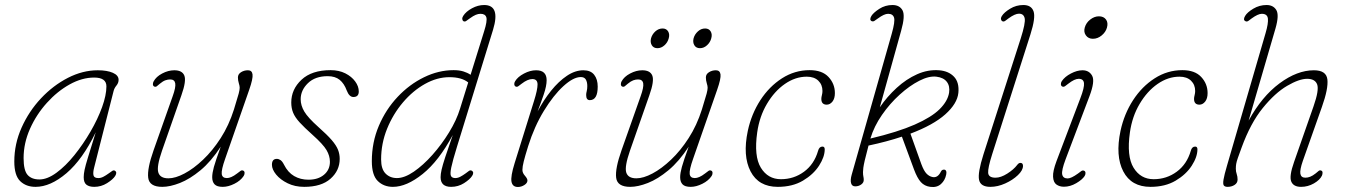

<svg xmlns="http://www.w3.org/2000/svg" viewBox="-20 -737 5375 765"><path d="M355 -69Q350 -49.5 352.5 -38.5Q355 -27.5 372 -27.5Q382 -27.5 392 -32.8Q402 -38 413 -46Q422 -53 427.5 -56.2Q433 -59.5 437.5 -57Q448 -51 439 -36Q430 -22 406.5 -7.2Q383 7.5 355.5 7.5Q335.5 7.5 324.5 -1Q313.5 -9.5 313.5 -31Q313.5 -43.5 317 -60.5Q320.5 -77.5 331 -111.5Q341.5 -145.5 361.5 -210Q309 -101.5 245 -47Q181 7.5 121.5 7.5Q84 7.5 60.5 -15.2Q37 -38 37 -93.5Q37 -163.5 66 -228.5Q95 -293.5 143.2 -345Q191.5 -396.5 250.5 -426.8Q309.5 -457 369.5 -457Q406.5 -457 429.5 -447Q452.5 -437 452.5 -419Q452.5 -406.5 444 -396.2Q435.5 -386 432.5 -374ZM74 -107Q74 -58 90 -40Q106 -22 137 -22Q168.5 -22 205 -48.8Q241.5 -75.5 276.5 -119Q311.5 -162.5 340.5 -212.5Q369.5 -262.5 386.8 -310.2Q404 -358 404 -393Q404 -428 355 -428Q307 -428 257.8 -400.8Q208.5 -373.5 166.8 -327.2Q125 -281 99.5 -223.8Q74 -166.5 74 -107Z M949.5 -57Q954 -55 954.5 -48.8Q955 -42.5 951 -36Q938.5 -17 914 -4.8Q889.5 7.5 867.5 7.5Q844.5 7.5 835 -2.5Q825.5 -12.5 825.5 -31Q825.5 -47 832.2 -71.8Q839 -96.5 859.5 -152.5Q821 -93.5 778.8 -58.5Q736.5 -23.5 697 -8Q657.5 7.5 626.5 7.5Q575 7.5 570.5 -28.8Q566 -65 592 -138.5L668 -353.5Q681 -389.5 678.2 -405Q675.5 -420.5 658 -420.5Q648.5 -420.5 638.8 -417Q629 -413.5 617 -403.5Q610 -397.5 605 -393.5Q600 -389.5 594 -392.5Q589.5 -395 589.2 -401Q589 -407 592 -412.5Q602 -431.5 626.2 -444.2Q650.5 -457 674.5 -457Q706 -457 714.5 -435.8Q723 -414.5 703 -358L625.5 -136.5Q603.5 -73 610.8 -49.8Q618 -26.5 651 -26.5Q679 -26.5 715.2 -45.8Q751.5 -65 789.2 -100.8Q827 -136.5 859.5 -187Q892 -237.5 912 -300.5Q927 -348.5 931 -364Q935 -379.5 935 -387.5Q935 -394.5 931.5 -405.5Q928 -416.5 928 -428.5Q928 -441.5 940.2 -449.2Q952.5 -457 968 -457Q984 -457 986.2 -440.5Q988.5 -424 973 -379.5L877 -104Q861.5 -60 863.5 -43.8Q865.5 -27.5 884 -27.5Q892 -27.5 902 -31.8Q912 -36 925 -46Q932.5 -51.5 938 -55.8Q943.5 -60 949.5 -57Z M1209 -21Q1247.5 -21 1271 -40.8Q1294.5 -60.5 1294.5 -92.5Q1294.5 -116 1281 -139Q1267.5 -162 1225 -200Q1192.5 -229 1174 -249.2Q1155.5 -269.5 1148 -287.8Q1140.5 -306 1140.5 -328.5Q1140.5 -381 1181.2 -419.2Q1222 -457.5 1297.5 -457.5Q1330.5 -457.5 1355.8 -444.8Q1381 -432 1395.2 -412.5Q1409.5 -393 1409.5 -372.5Q1409.5 -350.5 1388 -350.5Q1371.5 -350.5 1361.5 -376.5Q1351.5 -404 1333.5 -418.8Q1315.5 -433.5 1285.5 -433.5Q1235.5 -433.5 1206.8 -405.5Q1178 -377.5 1178 -341.5Q1178 -317 1192.5 -292.5Q1207 -268 1248.5 -231Q1283.5 -200 1301.8 -178.8Q1320 -157.5 1326.8 -140.2Q1333.5 -123 1333.5 -104Q1333.5 -57.5 1297 -25Q1260.5 7.5 1192 7.5Q1155 7.5 1126 -6.8Q1097 -21 1080.2 -41.5Q1063.5 -62 1063.5 -80.5Q1063.5 -104 1083 -104Q1090.5 -104 1097.8 -99Q1105 -94 1111.5 -81Q1127 -50 1152 -35.5Q1177 -21 1209 -21Z M1944.5 -618.5 1801 -153Q1783.5 -96.5 1778 -69.8Q1772.5 -43 1777.2 -35.2Q1782 -27.5 1794 -27.5Q1804 -27.5 1814 -32.8Q1824 -38 1835 -46Q1842.5 -51.5 1848.2 -55.8Q1854 -60 1859.5 -57Q1870.5 -50.5 1861 -36Q1852 -22 1828.8 -7.2Q1805.5 7.5 1777.5 7.5Q1735.5 7.5 1735.5 -31Q1735.5 -43.5 1739.5 -61.2Q1743.5 -79 1754 -111Q1764.5 -143 1784 -199Q1728 -95 1664 -43.8Q1600 7.5 1545.5 7.5Q1509 7.5 1485.2 -15.8Q1461.5 -39 1461.5 -95Q1461.5 -170 1489.5 -235.8Q1517.5 -301.5 1564.5 -351.2Q1611.5 -401 1669.5 -429.2Q1727.5 -457.5 1787.5 -457.5Q1809.5 -457.5 1826 -452.5Q1842.5 -447.5 1855 -439L1909 -612.5Q1922 -653.5 1917.8 -667.8Q1913.5 -682 1894.5 -682Q1885.5 -682 1875.8 -678Q1866 -674 1851.5 -663.5Q1841.5 -656 1836.8 -653Q1832 -650 1826.5 -652.5Q1823 -654.5 1822 -660.5Q1821 -666.5 1825.5 -673.5Q1836.5 -691 1860.5 -704Q1884.5 -717 1909 -717Q1974.5 -717 1944.5 -618.5ZM1498.5 -101.5Q1498.5 -63.5 1516.2 -45.5Q1534 -27.5 1561.5 -27.5Q1591.5 -27.5 1628.8 -53Q1666 -78.5 1702.8 -119.8Q1739.5 -161 1769.2 -209.5Q1799 -258 1813 -304L1845.5 -408.5Q1819.5 -429.5 1770.5 -429.5Q1721.5 -429.5 1673.2 -402.5Q1625 -375.5 1585.5 -329Q1546 -282.5 1522.2 -223.8Q1498.5 -165 1498.5 -101.5Z M2034 -392.5Q2029.5 -395 2029 -401Q2028.5 -407 2032.5 -413.5Q2043 -431 2067.8 -444Q2092.5 -457 2116 -457Q2158 -457 2158 -417.5Q2158 -394.5 2146.5 -360.8Q2135 -327 2122 -293Q2146 -338.5 2176 -375.8Q2206 -413 2238.8 -435Q2271.5 -457 2304.5 -457Q2333.5 -457 2347.5 -439Q2361.5 -421 2361.5 -392Q2361.5 -338 2330 -338Q2315.5 -338 2315.5 -358.5Q2315.5 -365.5 2317.8 -374Q2320 -382.5 2320 -394Q2320 -410 2314.2 -420Q2308.5 -430 2294 -430Q2264.5 -430 2224.8 -393.8Q2185 -357.5 2147 -295.2Q2109 -233 2084.5 -155Q2072 -115 2066.8 -94Q2061.5 -73 2061.5 -60Q2061.5 -48 2071.5 -36.8Q2081.5 -25.5 2081.5 -18Q2081.5 -7.5 2069.2 0.2Q2057 8 2043.5 8Q2022 8 2018 -13Q2014 -34 2030.5 -87L2107.5 -334Q2122 -380 2121.8 -401Q2121.5 -422 2101 -422Q2082.5 -422 2058.5 -403.5Q2051 -397.5 2045.2 -393.5Q2039.5 -389.5 2034 -392.5Z M2814 -57Q2818.5 -55 2819 -48.8Q2819.5 -42.5 2815.5 -36Q2803 -17 2778.5 -4.8Q2754 7.5 2732 7.5Q2709 7.5 2699.5 -2.5Q2690 -12.5 2690 -31Q2690 -47 2696.8 -71.8Q2703.5 -96.5 2724 -152.5Q2685.5 -93.5 2643.2 -58.5Q2601 -23.5 2561.5 -8Q2522 7.5 2491 7.5Q2439.5 7.5 2435 -28.8Q2430.5 -65 2456.5 -138.5L2532.5 -353.5Q2545.5 -389.5 2542.8 -405Q2540 -420.5 2522.5 -420.5Q2513 -420.5 2503.2 -417Q2493.5 -413.5 2481.5 -403.5Q2474.5 -397.5 2469.5 -393.5Q2464.5 -389.5 2458.5 -392.5Q2454 -395 2453.8 -401Q2453.5 -407 2456.5 -412.5Q2466.5 -431.5 2490.8 -444.2Q2515 -457 2539 -457Q2570.5 -457 2579 -435.8Q2587.5 -414.5 2567.5 -358L2490 -136.5Q2468 -73 2475.2 -49.8Q2482.5 -26.5 2515.5 -26.5Q2543.5 -26.5 2579.8 -45.8Q2616 -65 2653.8 -100.8Q2691.5 -136.5 2724 -187Q2756.5 -237.5 2776.5 -300.5Q2791.5 -348.5 2795.5 -364Q2799.5 -379.5 2799.5 -387.5Q2799.5 -394.5 2796 -405.5Q2792.5 -416.5 2792.5 -428.5Q2792.5 -441.5 2804.8 -449.2Q2817 -457 2832.5 -457Q2848.5 -457 2850.8 -440.5Q2853 -424 2837.5 -379.5L2741.5 -104Q2726 -60 2728 -43.8Q2730 -27.5 2748.5 -27.5Q2756.5 -27.5 2766.5 -31.8Q2776.5 -36 2789.5 -46Q2797 -51.5 2802.5 -55.8Q2808 -60 2814 -57ZM2599.5 -545Q2584 -545 2577 -556.8Q2570 -568.5 2574 -584.5Q2578.5 -600.5 2591.2 -612Q2604 -623.5 2620 -623.5Q2635 -623.5 2642 -612Q2649 -600.5 2644.5 -584.5Q2640.5 -568.5 2627.8 -556.8Q2615 -545 2599.5 -545ZM2769 -545Q2753.5 -545 2746.5 -556.8Q2739.5 -568.5 2743.5 -584.5Q2748 -600.5 2760.8 -612Q2773.5 -623.5 2789.5 -623.5Q2804.5 -623.5 2811.5 -612Q2818.5 -600.5 2814 -584.5Q2810 -568.5 2797.2 -556.8Q2784.5 -545 2769 -545Z M3194.5 -431.5Q3149 -431.5 3107.2 -402.5Q3065.5 -373.5 3035.8 -323.2Q3006 -273 2997 -209.5Q2983.5 -114.5 3011.5 -68.8Q3039.5 -23 3091.5 -23Q3143 -23 3183.5 -52.8Q3224 -82.5 3239.5 -136Q3244 -153 3257 -153Q3266 -153 3266 -142Q3266 -112 3243.5 -77Q3221 -42 3179.2 -17.2Q3137.5 7.5 3079 7.5Q3002.5 7.5 2970.5 -54.2Q2938.5 -116 2959.5 -215.5Q2974 -283 3009.5 -337.8Q3045 -392.5 3095.8 -425Q3146.5 -457.5 3206 -457.5Q3256 -457.5 3281.2 -430.2Q3306.5 -403 3306.5 -366Q3306.5 -344.5 3296.8 -332.2Q3287 -320 3274 -320Q3252.5 -320 3252.5 -343Q3252.5 -349.5 3254.8 -358Q3257 -366.5 3257 -374.5Q3257 -399.5 3240.5 -415.5Q3224 -431.5 3194.5 -431.5Z M3533 -602.5Q3547 -651.5 3542.2 -666.8Q3537.5 -682 3518.5 -682Q3503 -682 3478 -663.5Q3468 -656 3463.2 -653.2Q3458.5 -650.5 3453.5 -652.5Q3442.5 -657.5 3452 -673.5Q3460 -686.5 3483.5 -701.8Q3507 -717 3536 -717Q3564.5 -717 3576 -695.8Q3587.5 -674.5 3570.5 -614.5L3485.5 -309.5Q3514.5 -352 3552.8 -387Q3591 -422 3634.2 -441.2Q3677.5 -460.5 3722 -457Q3759.5 -454 3781 -431.5Q3802.5 -409 3798.5 -367Q3794 -324 3746.5 -281.5Q3699 -239 3607.5 -204.5L3651 -83Q3661 -56 3671.8 -45Q3682.5 -34 3696 -31.5Q3716.5 -27.5 3729 -53.5Q3733.5 -62.5 3743.5 -61Q3753.5 -58.5 3750 -41.5Q3745.5 -18.5 3729.2 -3.8Q3713 11 3686.5 7.5Q3663.5 4.5 3649 -11.5Q3634.5 -27.5 3621.5 -62.5L3573.5 -192.5Q3513.5 -172.5 3440.5 -157Q3430 -118 3425.5 -98Q3421 -78 3419.8 -68.5Q3418.5 -59 3418.5 -51.5Q3418.5 -40 3420 -33.8Q3421.5 -27.5 3421.5 -20Q3421.5 -9 3411.2 -1.8Q3401 5.5 3387.5 5.5Q3374.5 5.5 3371 -7.2Q3367.5 -20 3373.5 -41ZM3711 -431.5Q3681.5 -435 3642.8 -415.2Q3604 -395.5 3564.8 -360Q3525.5 -324.5 3494 -279Q3462.5 -233.5 3448 -185Q3557.5 -211 3624.5 -240.5Q3691.5 -270 3723.8 -302Q3756 -334 3761.5 -367.5Q3765.5 -394 3752.5 -411Q3739.5 -428 3711 -431.5Z M4085.5 -599.5 3933.5 -123.5Q3915.5 -67 3917.2 -48Q3919 -29 3946.5 -29Q3967.5 -29 3993.2 -45.2Q4019 -61.5 4033 -80Q4039 -88 4045.5 -88Q4056 -88 4056 -76Q4056 -58.5 4035.5 -39Q4015 -19.5 3985 -6Q3955 7.5 3926 7.5Q3887 7.5 3881 -20.2Q3875 -48 3898.5 -122L4047 -584Q4066.5 -645 4062.8 -663.8Q4059 -682.5 4040 -682.5Q4024 -682.5 3998 -663.5Q3992.5 -659.5 3986 -654.5Q3979.5 -649.5 3973.5 -652.5Q3970 -654 3968.5 -659.8Q3967 -665.5 3972 -673.5Q3980.5 -687.5 4004.5 -702.2Q4028.5 -717 4057.5 -717Q4089 -717 4098 -692Q4107 -667 4085.5 -599.5Z M4334.5 -582.5Q4316.5 -582.5 4306.8 -595.8Q4297 -609 4302 -627Q4307.5 -646.5 4324 -659.2Q4340.5 -672 4358.5 -672Q4377.5 -672 4386.8 -659.2Q4396 -646.5 4390.5 -627Q4385.5 -609 4369.5 -595.8Q4353.5 -582.5 4334.5 -582.5ZM4226 -103Q4209 -58 4212.2 -42Q4215.5 -26 4234 -26Q4248 -26 4275 -45.5Q4282 -51 4288 -55.2Q4294 -59.5 4300 -56.5Q4304.5 -54.5 4305 -48.2Q4305.5 -42 4301.5 -35.5Q4292 -21 4268 -7Q4244 7 4219 7Q4201.5 7 4189.2 -1.8Q4177 -10.5 4175.8 -32.8Q4174.5 -55 4189.5 -95L4284.5 -345.5Q4301 -388.5 4299 -405.8Q4297 -423 4278 -423Q4261.5 -423 4236.5 -403.5Q4230 -398.5 4224 -394Q4218 -389.5 4212 -392.5Q4207.5 -395 4207 -401Q4206.5 -407 4210.5 -413.5Q4222.5 -431.5 4247 -444.2Q4271.5 -457 4293 -457Q4319.5 -457 4331.5 -435.2Q4343.5 -413.5 4321 -354Z M4679.5 -431.5Q4634 -431.5 4592.2 -402.5Q4550.5 -373.5 4520.8 -323.2Q4491 -273 4482 -209.5Q4468.5 -114.5 4496.5 -68.8Q4524.5 -23 4576.5 -23Q4628 -23 4668.5 -52.8Q4709 -82.5 4724.5 -136Q4729 -153 4742 -153Q4751 -153 4751 -142Q4751 -112 4728.5 -77Q4706 -42 4664.2 -17.2Q4622.5 7.5 4564 7.5Q4487.5 7.5 4455.5 -54.2Q4423.5 -116 4444.5 -215.5Q4459 -283 4494.5 -337.8Q4530 -392.5 4580.8 -425Q4631.5 -457.5 4691 -457.5Q4741 -457.5 4766.2 -430.2Q4791.5 -403 4791.5 -366Q4791.5 -344.5 4781.8 -332.2Q4772 -320 4759 -320Q4737.5 -320 4737.5 -343Q4737.5 -349.5 4739.8 -358Q4742 -366.5 4742 -374.5Q4742 -399.5 4725.5 -415.5Q4709 -431.5 4679.5 -431.5Z M5247 -37Q5239 -20 5215 -6.2Q5191 7.5 5164 7.5Q5133.5 7.5 5124.8 -13.8Q5116 -35 5136 -91.5L5213.5 -313Q5236.5 -378.5 5228 -400.8Q5219.5 -423 5188 -423Q5156.5 -423 5108.5 -395Q5060.5 -367 5011.5 -306.8Q4962.5 -246.5 4927 -149Q4917 -122 4912 -107.5Q4907 -93 4905.5 -84.2Q4904 -75.5 4904 -64.5Q4904 -53.5 4907.5 -43.5Q4911 -33.5 4911 -21.5Q4911 -8 4899 -0.2Q4887 7.5 4871.5 7.5Q4860.5 7.5 4856.2 2Q4852 -3.5 4855 -21.8Q4858 -40 4869 -77.5L5022.5 -605Q5034 -644 5031.8 -663Q5029.5 -682 5007.5 -682Q4992.5 -682 4967 -663.5Q4961.5 -659.5 4955 -654.5Q4948.5 -649.5 4942.5 -652.5Q4931.5 -657.5 4941 -673.5Q4949.5 -688 4973.8 -702.5Q4998 -717 5026.5 -717Q5053 -717 5065.2 -697.2Q5077.5 -677.5 5062 -623.5L4955 -256.5Q5007.5 -352.5 5078 -404.8Q5148.5 -457 5215 -457Q5264.5 -457 5268.8 -420.5Q5273 -384 5247 -311L5171 -96Q5158.5 -60 5161.2 -44.5Q5164 -29 5181 -29Q5190.5 -29 5200.2 -32.8Q5210 -36.5 5222 -46Q5229 -52 5234 -56Q5239 -60 5245 -57Q5249.5 -55 5249.5 -48.8Q5249.5 -42.5 5247 -37Z"/></svg>

Font: Fraunces 9pt S100 Thin
Style: Italic
Weight: 100
Italic angle: -16°
Version: Version 1.000; ttfautohint (v1.8.3)